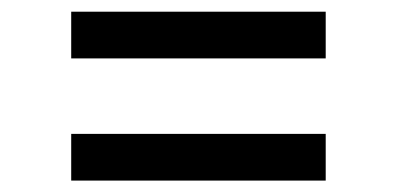

<svg xmlns="http://www.w3.org/2000/svg" viewBox="-20 -531 688 333"><path d="M103.5 -429.7V-510.7H544.9V-429.7ZM103.5 -217.8V-298.8H544.9V-217.8Z"/></svg>

Font: Inter Variable LoSnoCo
Style: Regular
Weight: 400
Designer: Rasmus Andersson
Foundry: rsms
Version: Version 4.000;git-a52131595; featfreeze: case,dlig,ss01,ss02